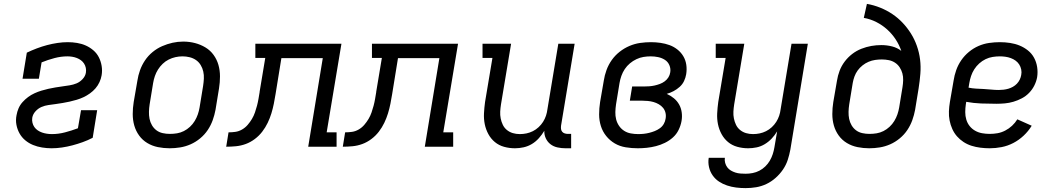

<svg xmlns="http://www.w3.org/2000/svg" viewBox="-20 -755 5440 988"><path d="M245 8Q221 8 196.5 4Q172 0 150 -9Q128 -18 110 -33Q92 -48 80.5 -68.5Q69 -89 64.5 -113Q60 -137 65 -162Q68 -180 75.5 -197.5Q83 -215 96 -229.5Q109 -244 124.5 -255.5Q140 -267 157.5 -275Q175 -283 193 -288.5Q211 -294 229 -298Q247 -302 265 -305Q283 -308 301.5 -310.5Q320 -313 338.5 -316Q357 -319 374 -326Q391 -333 405 -348Q419 -363 422 -381Q424 -394 421.5 -406Q419 -418 412.5 -428Q406 -438 396.5 -445Q387 -452 375.5 -456.5Q364 -461 351.5 -463Q339 -465 327 -465Q294 -465 260 -456Q226 -447 194 -434L180 -350H96L118 -484Q143 -496 169.5 -506Q196 -516 222.5 -523Q249 -530 276 -534Q303 -538 329 -538Q353 -538 377 -534Q401 -530 422 -520.5Q443 -511 460.5 -496Q478 -481 488.5 -460.5Q499 -440 503 -416Q507 -392 503 -368Q500 -350 492 -332.5Q484 -315 471.5 -300.5Q459 -286 443 -274.5Q427 -263 410 -255Q393 -247 374.5 -241.5Q356 -236 338 -232Q320 -228 302 -225Q284 -222 266 -219.5Q248 -217 229.5 -214.5Q211 -212 193.5 -204.5Q176 -197 162.5 -182Q149 -167 146 -149Q144 -136 147 -123.5Q150 -111 157 -101Q164 -91 174.5 -84Q185 -77 196.5 -73Q208 -69 221 -67Q234 -65 247 -65Q281 -65 315 -74Q349 -83 381 -95L397 -188H480L457 -46Q432 -33 405.5 -23.5Q379 -14 352.5 -7Q326 0 299 4Q272 8 245 8Z M853 8Q822 8 792.5 2Q763 -4 738 -19Q713 -34 696 -57.5Q679 -81 671 -109Q663 -137 663 -168Q663 -199 668 -230L687 -340Q691 -367 700.5 -393.5Q710 -420 726 -444Q742 -468 765 -487Q788 -506 814.5 -517.5Q841 -529 868 -535Q895 -541 923 -541Q954 -541 983 -533.5Q1012 -526 1037 -511Q1062 -496 1079 -472.5Q1096 -449 1104 -421Q1112 -393 1112 -362Q1112 -331 1107 -300L1089 -190Q1084 -163 1074.5 -136.5Q1065 -110 1049 -86Q1033 -62 1010 -43Q987 -24 961 -12.5Q935 -1 907.5 3.5Q880 8 853 8ZM854 -66Q873 -66 891 -69Q909 -72 926 -80.5Q943 -89 957.5 -102.5Q972 -116 982 -132.5Q992 -149 998 -166.5Q1004 -184 1007 -202L1025 -312Q1028 -331 1029 -350Q1030 -369 1026 -387Q1022 -405 1012.5 -420.5Q1003 -436 988.5 -446Q974 -456 956 -460.5Q938 -465 919 -465Q901 -465 883 -461Q865 -457 848 -448.5Q831 -440 817 -426.5Q803 -413 793 -397Q783 -381 777 -363.5Q771 -346 768 -328L750 -218Q747 -199 746.5 -180Q746 -161 749.5 -143.5Q753 -126 762 -110.5Q771 -95 785 -84.5Q799 -74 817 -70Q835 -66 854 -66Z M1144 0 1156 -74Q1174 -74 1191.5 -76.5Q1209 -79 1225.5 -88.5Q1242 -98 1254.5 -112.5Q1267 -127 1276.5 -143Q1286 -159 1292 -176.5Q1298 -194 1302.5 -211Q1307 -228 1310 -245.5Q1313 -263 1316 -281V-283Q1316 -283 1316 -283Q1316 -283 1316 -283L1345 -457H1294V-530H1737L1661 -74H1712V0H1566L1641 -456H1428L1398 -271Q1394 -246 1389 -221Q1384 -196 1376.5 -171.5Q1369 -147 1357.5 -123Q1346 -99 1329.5 -77.5Q1313 -56 1291 -39.5Q1269 -23 1244.5 -14Q1220 -5 1194.5 -2.5Q1169 0 1144 0Z M1744 0 1756 -74Q1774 -74 1791.5 -76.5Q1809 -79 1825.5 -88.5Q1842 -98 1854.5 -112.5Q1867 -127 1876.5 -143Q1886 -159 1892 -176.5Q1898 -194 1902.5 -211Q1907 -228 1910 -245.5Q1913 -263 1916 -281V-283Q1916 -283 1916 -283Q1916 -283 1916 -283L1945 -457H1894V-530H2337L2261 -74H2312V0H2166L2241 -456H2028L1998 -271Q1994 -246 1989 -221Q1984 -196 1976.5 -171.5Q1969 -147 1957.5 -123Q1946 -99 1929.5 -77.5Q1913 -56 1891 -39.5Q1869 -23 1844.5 -14Q1820 -5 1794.5 -2.5Q1769 0 1744 0Z M2630 8Q2601 8 2574 0.5Q2547 -7 2526.5 -24Q2506 -41 2493 -65Q2480 -89 2474.5 -116Q2469 -143 2470.5 -172Q2472 -201 2476 -230L2514 -457H2463V-530H2610L2558 -218Q2555 -199 2554 -181Q2553 -163 2556.5 -145.5Q2560 -128 2567.5 -112.5Q2575 -97 2588.5 -86Q2602 -75 2619 -70Q2636 -65 2655 -65Q2672 -65 2689 -68.5Q2706 -72 2722 -80Q2738 -88 2751.5 -100.5Q2765 -113 2774.5 -128Q2784 -143 2789.5 -159.5Q2795 -176 2797 -193L2853 -530H2937L2867 -108Q2866 -99 2867 -91Q2868 -83 2873 -77Q2878 -71 2886 -68.5Q2894 -66 2902 -66H2919V8H2890Q2869 8 2848.5 3.5Q2828 -1 2812.5 -13Q2797 -25 2788.5 -43.5Q2780 -62 2781 -82Q2769 -62 2753 -44Q2737 -26 2717 -14Q2697 -2 2674.5 3Q2652 8 2630 8Z M3262 8Q3231 8 3200 3Q3169 -2 3143.5 -17Q3118 -32 3099.5 -55Q3081 -78 3072 -106.5Q3063 -135 3063 -166.5Q3063 -198 3068 -230L3087 -340Q3091 -367 3101 -394.5Q3111 -422 3128 -446Q3145 -470 3168.5 -488.5Q3192 -507 3219 -518.5Q3246 -530 3274 -534Q3302 -538 3330 -538Q3354 -538 3378.5 -534.5Q3403 -531 3425 -523Q3447 -515 3465.5 -500.5Q3484 -486 3496 -466Q3508 -446 3511.5 -422Q3515 -398 3511 -373Q3508 -355 3500 -338Q3492 -321 3477.5 -308Q3463 -295 3446 -286Q3429 -277 3411 -272Q3411 -272 3411 -272Q3411 -272 3411 -272Q3431 -263 3447.5 -249.5Q3464 -236 3474.5 -217.5Q3485 -199 3488 -176.5Q3491 -154 3487 -132Q3483 -109 3472 -86.5Q3461 -64 3442.5 -47.5Q3424 -31 3401.5 -20Q3379 -9 3355.5 -3Q3332 3 3308.5 5.5Q3285 8 3262 8ZM3264 -65Q3279 -65 3293 -66.5Q3307 -68 3321 -71.5Q3335 -75 3349 -80.5Q3363 -86 3375.5 -95Q3388 -104 3395.5 -117Q3403 -130 3405 -144Q3408 -160 3404.5 -174.5Q3401 -189 3392 -200Q3383 -211 3370 -218.5Q3357 -226 3343 -230Q3329 -234 3313.5 -235.5Q3298 -237 3283 -237H3221L3233 -310H3295Q3308 -310 3321.5 -311Q3335 -312 3348.5 -315Q3362 -318 3375.5 -323Q3389 -328 3400.5 -336.5Q3412 -345 3419.5 -357Q3427 -369 3429 -383Q3432 -402 3424.5 -419.5Q3417 -437 3401.5 -447Q3386 -457 3367 -461Q3348 -465 3329 -465Q3310 -465 3291.5 -462Q3273 -459 3255 -450.5Q3237 -442 3221.5 -429Q3206 -416 3195 -399.5Q3184 -383 3177.5 -364.5Q3171 -346 3168 -328L3150 -218Q3147 -198 3146.5 -178.5Q3146 -159 3150.5 -141Q3155 -123 3165.5 -107.5Q3176 -92 3191.5 -82Q3207 -72 3226 -68.5Q3245 -65 3264 -65Z M3817 213Q3792 213 3768 210Q3744 207 3721.5 199.5Q3699 192 3680 179.5Q3661 167 3647.5 148Q3634 129 3628.5 105Q3623 81 3627 57H3710Q3708 70 3711.5 83Q3715 96 3722.5 106Q3730 116 3741 122.5Q3752 129 3764.5 133Q3777 137 3790.5 138Q3804 139 3817 139Q3835 139 3853 135.5Q3871 132 3887.5 123.5Q3904 115 3918 101.5Q3932 88 3941.5 71.5Q3951 55 3956.5 38Q3962 21 3965 3L3979 -79Q3967 -59 3951 -42Q3935 -25 3915 -13Q3895 -1 3873 3.5Q3851 8 3830 8Q3801 8 3774 0.5Q3747 -7 3726.5 -24Q3706 -41 3693 -65Q3680 -89 3674.5 -116Q3669 -143 3670.5 -172Q3672 -201 3676 -230L3714 -457H3663V-530H3810L3758 -218Q3755 -199 3754 -181Q3753 -163 3756.5 -145.5Q3760 -128 3767.5 -112.5Q3775 -97 3788.5 -86Q3802 -75 3819 -70Q3836 -65 3855 -65Q3872 -65 3889 -68.5Q3906 -72 3922 -80Q3938 -88 3951.5 -100.5Q3965 -113 3974.5 -128Q3984 -143 3989.5 -159.5Q3995 -176 3997 -193L4053 -530H4137L4047 15Q4042 42 4033.5 68Q4025 94 4009 117.5Q3993 141 3971 160.5Q3949 180 3923.5 192Q3898 204 3871 208.5Q3844 213 3817 213Z M4453 8Q4422 8 4392.5 2Q4363 -4 4338 -19Q4313 -34 4296 -57.5Q4279 -81 4271 -109Q4263 -137 4263 -168Q4263 -199 4268 -230L4287 -340Q4291 -366 4300.5 -391Q4310 -416 4326.5 -438Q4343 -460 4365 -477Q4387 -494 4412.5 -504Q4438 -514 4463.5 -518.5Q4489 -523 4515 -523Q4544 -523 4571 -516Q4598 -509 4618 -493Q4607 -525 4588.5 -553Q4570 -581 4545 -603.5Q4520 -626 4489.5 -641.5Q4459 -657 4425 -663L4441 -735Q4476 -729 4509.5 -715.5Q4543 -702 4572 -682.5Q4601 -663 4625 -637.5Q4649 -612 4667.5 -582.5Q4686 -553 4698 -519Q4710 -485 4714.5 -449Q4719 -413 4716 -375.5Q4713 -338 4707 -300L4689 -190Q4684 -163 4674.5 -136.5Q4665 -110 4649 -86Q4633 -62 4610 -43Q4587 -24 4561 -12.5Q4535 -1 4507.5 3.5Q4480 8 4453 8ZM4454 -66Q4473 -66 4491 -69Q4509 -72 4526 -80.5Q4543 -89 4557.5 -102.5Q4572 -116 4582 -132.5Q4592 -149 4598 -166.5Q4604 -184 4607 -202L4624 -306Q4627 -324 4627.5 -342.5Q4628 -361 4623.5 -377.5Q4619 -394 4609.5 -408.5Q4600 -423 4585.5 -432.5Q4571 -442 4553.5 -445.5Q4536 -449 4518 -449H4517Q4500 -449 4483 -446.5Q4466 -444 4449.5 -437Q4433 -430 4418.5 -418.5Q4404 -407 4393.5 -392.5Q4383 -378 4377 -361.5Q4371 -345 4368 -328L4350 -218Q4347 -199 4346.5 -180Q4346 -161 4349.5 -143.5Q4353 -126 4362 -110.5Q4371 -95 4385 -84.5Q4399 -74 4417 -70Q4435 -66 4454 -66Z M5073 8Q5049 8 5025 5Q5001 2 4979 -5Q4957 -12 4938 -24.5Q4919 -37 4904.5 -53.5Q4890 -70 4880.5 -91Q4871 -112 4866.5 -135Q4862 -158 4863 -182Q4864 -206 4868 -230L4887 -340Q4891 -367 4900.5 -394Q4910 -421 4926.5 -445Q4943 -469 4966 -488Q4989 -507 5015.5 -518.5Q5042 -530 5070 -534Q5098 -538 5125 -538Q5152 -538 5178 -534Q5204 -530 5227 -520.5Q5250 -511 5269.5 -495.5Q5289 -480 5301 -458Q5313 -436 5317 -410Q5321 -384 5317 -358Q5313 -336 5302.5 -315Q5292 -294 5275.5 -277Q5259 -260 5238 -249Q5217 -238 5195 -231.5Q5173 -225 5151 -223Q5129 -221 5107 -221Q5068 -221 5029 -222.5Q4990 -224 4952 -231L4950 -218Q4947 -198 4947 -178Q4947 -158 4952.5 -139.5Q4958 -121 4969.5 -106.5Q4981 -92 4997.5 -82.5Q5014 -73 5033.5 -69.5Q5053 -66 5073 -66Q5093 -66 5113 -69.5Q5133 -73 5152.5 -83Q5172 -93 5188 -108Q5204 -123 5215 -141L5289 -108Q5272 -80 5247.5 -57Q5223 -34 5194 -19Q5165 -4 5134 2Q5103 8 5073 8ZM5120 -292Q5132 -292 5144.5 -293.5Q5157 -295 5169 -298.5Q5181 -302 5192.5 -308.5Q5204 -315 5213 -324.5Q5222 -334 5227.5 -345.5Q5233 -357 5235 -369Q5238 -383 5235 -397.5Q5232 -412 5224.5 -423.5Q5217 -435 5206 -443Q5195 -451 5181.5 -456Q5168 -461 5153.5 -463Q5139 -465 5125 -465Q5107 -465 5088 -462Q5069 -459 5051.5 -450.5Q5034 -442 5019 -428.5Q5004 -415 4993.5 -398.5Q4983 -382 4977 -364Q4971 -346 4968 -328L4964 -304Q4983 -300 5002.5 -299Q5022 -298 5042 -297Q5062 -296 5081.5 -294Q5101 -292 5120 -292Z"/></svg>

Font: Iosevka Curly Slab Extended
Style: Italic
Weight: 400
Width: 7
Italic angle: -9°
Monospace: yes
Designer: Belleve Invis
Foundry: Belleve Invis
Version: Version 11.1.0; ttfautohint (v1.8.3)